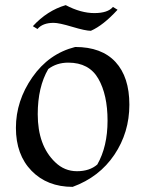

<svg xmlns="http://www.w3.org/2000/svg" viewBox="-20 -716 566 748"><path d="M273 -533Q376 -533 430 -474.5Q484 -416 484 -308Q484 -200 425.5 -113Q367 -26 263 12Q164 12 103 -50.5Q42 -113 42 -218Q42 -323 106 -415Q170 -507 273 -533ZM246 -472Q201 -472 168 -447Q127 -377 127 -271Q127 -149 195 -84Q231 -49 280 -49Q329 -49 359 -75Q399 -145 399 -246Q399 -347 363 -409.5Q327 -472 246 -472ZM236 -696Q295 -665 347.5 -665Q400 -665 420 -689L438 -678Q382 -617 334 -596Q313 -596 261.5 -611.5Q210 -627 189 -627Q146 -627 126 -603L108 -614Q164 -675 236 -696Z"/></svg>

Font: Almendra SC
Style: Regular
Weight: 400
Designer: Ana Sanfelippo
Foundry: Ana Sanfelippo
Version: Version 1.003